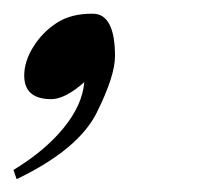

<svg xmlns="http://www.w3.org/2000/svg" viewBox="-43 -134 315 287"><path d="M128.9 -49.8Q128.9 -20.5 101.6 34.4Q74.2 89.4 -18.1 133.8L-22.9 120.1Q24.4 91.3 52.2 57.1Q80.1 22.9 83 -11.2Q54.2 14.2 33.7 14.2Q-6.8 14.2 -6.8 -21Q-6.8 -42 6.6 -63.7Q20 -85.4 41.5 -99.6Q63 -113.8 95.9 -113.5Q128.9 -113.3 128.9 -49.8Z"/></svg>

Font: PlayfairDisplay-Italic
Style: Italic
Weight: 400
Italic angle: -14°
Designer: Claus Eggers Sørensen
Foundry: Claus Eggers Sørensen
Version: Version 1.002;PS 001.002;hotconv 1.0.70;makeotf.lib2.5.58329